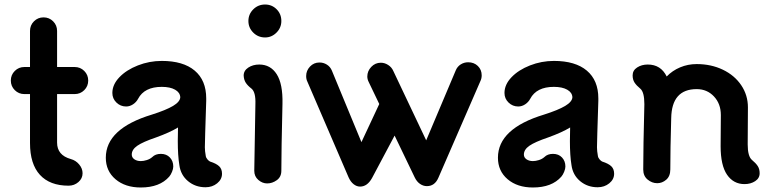

<svg xmlns="http://www.w3.org/2000/svg" viewBox="-20 -801 3428 851"><path d="M233 -384V-169Q233 -113 294 -96Q316 -90 331 -72Q346 -54 346 -33Q346 -10 327.5 6Q309 22 284 22Q201 22 157 -26Q113 -74 113 -167V-384H88Q63 -384 45.5 -401.5Q28 -419 28 -444Q28 -469 45.5 -486.5Q63 -504 88 -504H113V-664Q113 -689 130.5 -706.5Q148 -724 173 -724Q198 -724 215.5 -706.5Q233 -689 233 -664V-504H311Q336 -504 353.5 -486.5Q371 -469 371 -444Q371 -419 353.5 -401.5Q336 -384 311 -384Z M964 -31Q964 -6 942.5 11.5Q921 29 891 29Q846 29 813.5 2Q781 -25 775 -69Q768 -111 768 -176Q768 -215 769 -236Q733 -214 672 -192Q613 -172 588.5 -155Q564 -138 564 -116Q564 -103 575.5 -95Q587 -87 604 -87Q616 -87 630.5 -91.5Q645 -96 655 -105Q669 -119 693 -119Q718 -119 733 -103Q748 -87 748 -63Q748 -53 742.5 -39.5Q737 -26 730 -18Q688 30 604 30Q535 30 492 -6.5Q449 -43 449 -102Q449 -231 653 -293Q716 -313 747 -331.5Q778 -350 779 -370Q778 -391 756 -403.5Q734 -416 697 -416Q620 -416 592 -363Q584 -348 569.5 -338.5Q555 -329 539 -329Q514 -329 496 -346.5Q478 -364 478 -389Q478 -426 509 -458.5Q540 -491 591 -511Q642 -531 697 -531Q792 -531 843 -488Q894 -445 894 -365V-354Q888 -172 888 -148Q888 -132 892 -110Q893 -102 899.5 -94.5Q906 -87 911 -85Q939 -76 951.5 -64Q964 -52 964 -31Z M1081 -708Q1081 -738 1102.5 -759.5Q1124 -781 1155 -781Q1185 -781 1206 -760Q1227 -739 1227 -708Q1227 -678 1205.5 -656.5Q1184 -635 1155 -635Q1124 -635 1102.5 -656.5Q1081 -678 1081 -708ZM1107 -44 1112 -339Q1114 -392 1095 -408Q1078 -421 1069.5 -434Q1061 -447 1060 -466Q1060 -488 1080.5 -501.5Q1101 -515 1129 -515Q1179 -515 1206.5 -472Q1234 -429 1232 -341Q1227 -134 1227 -44Q1227 -17 1207 -2.5Q1187 12 1164 12Q1143 12 1125 -3.5Q1107 -19 1107 -44Z M2115 -467Q2115 -453 2109 -441L1923 -13Q1907 24 1872 24Q1856 24 1841.5 14Q1827 4 1818 -15L1729 -200L1629 -12Q1608 26 1576 26Q1561 26 1547.5 15.5Q1534 5 1525 -15L1342 -440Q1337 -450 1337 -464Q1337 -488 1354 -506Q1371 -524 1396 -524Q1414 -524 1429 -514.5Q1444 -505 1451 -488L1582 -171L1661 -340L1614 -438Q1608 -450 1608 -462Q1608 -486 1625.5 -504.5Q1643 -523 1668 -523Q1685 -523 1700.5 -513Q1716 -503 1723 -487L1869 -179L2000 -489Q2007 -506 2022 -515.5Q2037 -525 2055 -525Q2081 -525 2098 -508.5Q2115 -492 2115 -467Z M2702 -31Q2702 -6 2680.5 11.5Q2659 29 2629 29Q2584 29 2551.5 2Q2519 -25 2513 -69Q2506 -111 2506 -176Q2506 -215 2507 -236Q2471 -214 2410 -192Q2351 -172 2326.5 -155Q2302 -138 2302 -116Q2302 -103 2313.5 -95Q2325 -87 2342 -87Q2354 -87 2368.5 -91.5Q2383 -96 2393 -105Q2407 -119 2431 -119Q2456 -119 2471 -103Q2486 -87 2486 -63Q2486 -53 2480.5 -39.5Q2475 -26 2468 -18Q2426 30 2342 30Q2273 30 2230 -6.5Q2187 -43 2187 -102Q2187 -231 2391 -293Q2454 -313 2485 -331.5Q2516 -350 2517 -370Q2516 -391 2494 -403.5Q2472 -416 2435 -416Q2358 -416 2330 -363Q2322 -348 2307.5 -338.5Q2293 -329 2277 -329Q2252 -329 2234 -346.5Q2216 -364 2216 -389Q2216 -426 2247 -458.5Q2278 -491 2329 -511Q2380 -531 2435 -531Q2530 -531 2581 -488Q2632 -445 2632 -365V-354Q2626 -172 2626 -148Q2626 -132 2630 -110Q2631 -102 2637.5 -94.5Q2644 -87 2649 -85Q2677 -76 2689.5 -64Q2702 -52 2702 -31Z M3347 -33Q3347 -11 3327 2Q3307 15 3280 15Q3231 15 3202.5 -26.5Q3174 -68 3174 -153L3175 -291Q3175 -341 3144.5 -373.5Q3114 -406 3068 -406Q2957 -406 2955 -277V-278Q2951 -138 2951 -50Q2951 -20 2933 -4.5Q2915 11 2893 11Q2870 11 2850.5 -5Q2831 -21 2831 -50Q2831 -146 2836 -339Q2836 -393 2818 -408Q2801 -422 2792.5 -435Q2784 -448 2784 -467Q2784 -489 2804 -502Q2824 -515 2851 -515Q2909 -515 2935 -462Q2960 -488 2994.5 -502.5Q3029 -517 3068 -517Q3132 -517 3184 -492Q3236 -467 3265.5 -423Q3295 -379 3295 -325Q3295 -233 3294 -161Q3294 -108 3313 -92Q3330 -78 3338.5 -65Q3347 -52 3347 -33Z"/></svg>

Font: Tsukimi Rounded
Style: Bold
Weight: 700
Designer: Takashi Funayama
Foundry: Takashi Funayama
Version: Version 1.032; ttfautohint (v1.8.3)